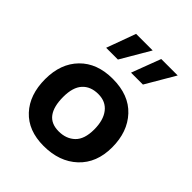

<svg xmlns="http://www.w3.org/2000/svg" viewBox="-212 -878 1015 1015"><g transform="rotate(45 295.0 -370.5)"><path d="M401 -753H524L428 -589H339ZM213 -753H337L241 -589H153ZM286 12Q171 12 106.5 -57.5Q42 -127 42 -244Q42 -360 109.5 -429Q177 -498 294 -498Q415 -498 481.5 -426.5Q548 -355 548 -239Q548 -123 476 -55.5Q404 12 286 12ZM414 -239Q414 -308 383.5 -347.5Q353 -387 297 -387Q240 -387 208 -352Q176 -317 176 -245Q176 -173 203.5 -136Q231 -99 288 -99Q344 -99 379 -132.5Q414 -166 414 -239Z"/></g></svg>

Font: Palanquin Dark
Style: Regular
Weight: 400
Designer: Pria Ravichandran
Version: Version 1.001